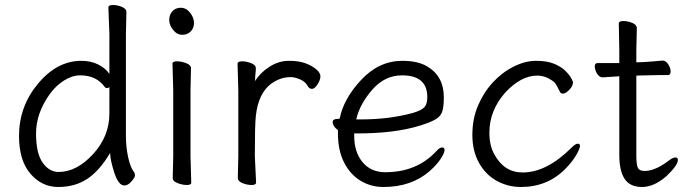

<svg xmlns="http://www.w3.org/2000/svg" viewBox="-20 -729 2741 767"><path d="M417 -381Q413 -377 407.5 -377Q402 -377 398 -382Q365 -428 300 -428Q269 -428 236 -407.5Q203 -387 178 -352Q124 -276 124 -196Q124 -116 150.5 -79Q177 -42 214 -42Q286 -42 351.5 -113Q417 -184 417 -276ZM485 -681 483 -592V-185Q483 -142 492 -100.5Q501 -59 517 -39Q519 -35 519 -27.5Q519 -20 505 -4Q491 12 477 12Q453 12 436.5 -39.5Q420 -91 420 -118Q377 -46 328 -14Q279 18 213 18Q147 18 101.5 -35Q56 -88 56 -186Q56 -304 132 -395Q208 -486 305 -486Q343 -486 372 -471.5Q401 -457 417 -434V-593L413 -699Q413 -709 431 -709Q449 -709 467 -701.5Q485 -694 485 -681Z M670 -17 672 -105V-368L669 -475Q669 -484 687 -484Q705 -484 724 -476.5Q743 -469 743 -457L741 -368V-105L744 1Q744 10 726.5 10Q709 10 689.5 2.5Q670 -5 670 -17ZM702.5 -698Q724 -698 739.5 -678Q755 -658 755 -637.5Q755 -617 742 -603.5Q729 -590 708 -590Q687 -590 671.5 -609.5Q656 -629 656 -649.5Q656 -670 668.5 -684Q681 -698 702.5 -698Z M930 -18 932 -106V-367L929 -474Q929 -484 947 -484Q965 -484 983.5 -476.5Q1002 -469 1002 -457.5Q1002 -446 1000.5 -434Q999 -422 999 -405Q1019 -438 1056 -462Q1093 -486 1134 -486Q1175 -486 1201 -476Q1227 -466 1243.5 -452Q1260 -438 1260 -424Q1260 -410 1248.5 -392Q1237 -374 1226.5 -374Q1216 -374 1210 -384Q1200 -403 1178.5 -412Q1157 -421 1142 -421Q1100 -421 1064 -395Q1012 -357 1002 -266Q998 -230 998 -106L1003 0Q1003 10 985 10Q967 10 948.5 2.5Q930 -5 930 -18Z M1423 -252Q1535 -252 1630 -278Q1666 -289 1676.5 -302Q1687 -315 1687 -341Q1687 -428 1586 -428Q1517 -428 1467 -370.5Q1417 -313 1403 -252ZM1328 -254 1337 -255Q1352 -334 1423 -410Q1494 -486 1587 -486Q1649 -486 1686 -464Q1753 -425 1753 -340Q1753 -306 1747.5 -286Q1742 -266 1722 -253.5Q1702 -241 1657 -227Q1557 -196 1408 -196H1395V-186Q1395 -121 1428.5 -81Q1462 -41 1519 -41Q1645 -41 1723 -125Q1736 -140 1746 -140Q1756 -140 1756 -129.5Q1756 -119 1741.5 -96Q1727 -73 1697 -46Q1624 18 1512 18Q1461 18 1419.5 -7.5Q1378 -33 1354 -81Q1330 -129 1330 -195V-209Q1309 -225 1309 -241Q1309 -254 1328 -254Z M2240 -56Q2168 18 2061 18Q2009 18 1964.5 -6.5Q1920 -31 1893.5 -78.5Q1867 -126 1867 -190Q1867 -254 1889.5 -307Q1912 -360 1949 -400Q1986 -440 2032 -463Q2078 -486 2121.5 -486Q2165 -486 2193 -474.5Q2221 -463 2237.5 -447Q2254 -431 2261.5 -417.5Q2269 -404 2269 -401Q2269 -385 2254 -370Q2239 -355 2230 -355Q2221 -355 2218 -360Q2211 -374 2204 -387Q2197 -400 2186 -407Q2157 -427 2126 -427Q2062 -427 1999 -360Q1935 -288 1935 -199Q1935 -147 1955 -112Q1994 -40 2068 -40Q2164 -40 2264 -140Q2279 -155 2288 -155Q2297 -155 2297 -146Q2297 -137 2283 -111.5Q2269 -86 2240 -56Z M2524 -617 2522 -528V-480L2550 -481Q2586 -483 2626 -487H2627Q2640 -487 2649.5 -472Q2659 -457 2659 -443Q2659 -429 2648 -429H2609Q2581 -429 2561 -428L2522 -427V-108Q2522 -68 2529 -57Q2536 -46 2555 -46Q2597 -46 2651 -87Q2668 -100 2678 -100Q2688 -100 2688 -90Q2688 -69 2643 -26Q2593 18 2545 18Q2497 18 2475.5 -14Q2454 -46 2454 -110V-424H2449Q2448 -424 2388 -420H2387Q2374 -420 2365 -435Q2356 -450 2356 -463.5Q2356 -477 2367 -477H2454V-528L2452 -635Q2452 -645 2470 -645Q2488 -645 2506 -637.5Q2524 -630 2524 -617Z"/></svg>

Font: ToneOZ-Pinyin-WenKai-Regular
Style: Regular
Weight: 400
Designer: Fontworks Inc.
Foundry: ToneOZ
Version: Version 0.240331